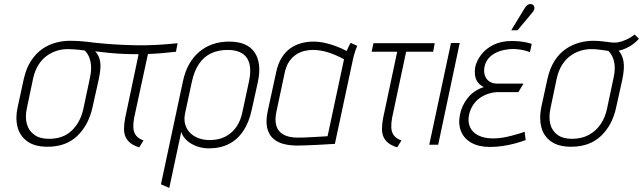

<svg xmlns="http://www.w3.org/2000/svg" viewBox="-20 -713 3168 946"><path d="M709 -447 641 -133Q636 -106 637 -84Q638 -62 650 -46Q662 -30 687 -21L666 13Q640 5 623.5 -7.5Q607 -20 599 -37.5Q591 -55 591 -78.5Q591 -102 597 -133L663 -446Q625 -446 588.5 -447.5Q552 -449 517 -452.5Q482 -456 449 -460Q468 -441 473.5 -409.5Q479 -378 466 -320L436 -185Q417 -98 361.5 -44Q306 10 214 10Q151 10 114.5 -16.5Q78 -43 66.5 -87Q55 -131 67 -185L97 -323Q109 -377 133 -413.5Q157 -450 188 -471.5Q219 -493 254 -502.5Q289 -512 322 -512Q349 -512 371 -510.5Q393 -509 410.5 -507Q428 -505 442 -503Q498 -497 548 -494Q598 -491 646.5 -490Q695 -489 746 -491.5Q797 -494 855 -500L847 -458Q812 -454 777 -451Q742 -448 709 -447ZM398 -464Q386 -466 371.5 -467.5Q357 -469 342.5 -470Q328 -471 312 -471Q287 -471 260.5 -463Q234 -455 210.5 -438Q187 -421 169.5 -393.5Q152 -366 143 -326L112 -178Q103 -135 112.5 -101.5Q122 -68 149.5 -48.5Q177 -29 221 -29Q292 -29 334.5 -70.5Q377 -112 391 -178L423 -329Q429 -356 429 -376Q429 -396 425.5 -411Q422 -426 417 -436.5Q412 -447 406.5 -453.5Q401 -460 398 -464Z M1220 -171 1251 -311Q1270 -403 1234 -455.5Q1198 -508 1109 -508Q1021 -508 961 -457Q901 -406 881 -311L773 195L814 213L873 -63Q878 -46 891 -31Q904 -16 922.5 -5Q941 6 963.5 12Q986 18 1009 18Q1065 18 1107.5 -3.5Q1150 -25 1178.5 -67.5Q1207 -110 1220 -171ZM1207 -313 1175 -164Q1166 -118 1144.5 -87.5Q1123 -57 1091.5 -40.5Q1060 -24 1019 -23Q989 -22 963 -30.5Q937 -39 918.5 -56.5Q900 -74 892.5 -100Q885 -126 893 -160L926 -313Q937 -363 960 -397.5Q983 -432 1018.5 -449.5Q1054 -467 1102 -467Q1146 -467 1173 -450Q1200 -433 1209 -399Q1218 -365 1207 -313Z M1740 -487 1708 -502Q1702 -493 1696 -479.5Q1690 -466 1688 -462Q1663 -475 1635 -485.5Q1607 -496 1579 -502Q1551 -508 1523 -508Q1494 -508 1465.5 -500.5Q1437 -493 1412 -476Q1387 -459 1368 -429Q1349 -399 1340 -354L1299 -165Q1289 -118 1296 -85Q1303 -52 1324 -32Q1345 -12 1378 -3.5Q1411 5 1452 4Q1468 4 1491 3Q1514 2 1538.5 1Q1563 0 1583.5 -1.5Q1604 -3 1617.5 -3.5Q1631 -4 1630 -4L1717 -411Q1723 -441 1730.5 -462Q1738 -483 1740 -487ZM1342 -163 1382 -351Q1389 -387 1404.5 -409.5Q1420 -432 1439.5 -444.5Q1459 -457 1480 -462Q1501 -467 1521 -467Q1540 -467 1558.5 -464Q1577 -461 1595 -455.5Q1613 -450 1633 -441.5Q1653 -433 1675 -421L1594 -42Q1594 -42 1581 -41Q1568 -40 1546.5 -39Q1525 -38 1499.5 -36.5Q1474 -35 1447 -35Q1403 -35 1376.5 -50Q1350 -65 1341.5 -93.5Q1333 -122 1342 -163Z M1912 -133 1981 -458H2114L2122 -500H1820L1811 -458H1937L1868 -133Q1862 -102 1862 -78.5Q1862 -55 1870 -37.5Q1878 -20 1894.5 -7.5Q1911 5 1937 13L1958 -21Q1932 -30 1920.5 -46Q1909 -62 1908 -84Q1907 -106 1912 -133Z M2095 0H2139L2245 -501H2202Z M2591 -456 2600 -497Q2574 -505 2550 -508Q2526 -511 2502 -511Q2449 -511 2411 -492Q2373 -473 2350.5 -443Q2328 -413 2321 -381Q2318 -362 2320.5 -342.5Q2323 -323 2334 -308Q2345 -293 2364 -284Q2316 -269 2285.5 -231.5Q2255 -194 2246 -147Q2237 -101 2252 -65Q2267 -29 2303.5 -9Q2340 11 2395 11Q2425 11 2456 6.5Q2487 2 2516.5 -6Q2546 -14 2570 -23L2565 -64Q2553 -59 2535.5 -54Q2518 -49 2497.5 -43.5Q2477 -38 2454.5 -34.5Q2432 -31 2410 -31Q2366 -31 2336.5 -46Q2307 -61 2295.5 -87.5Q2284 -114 2291 -147Q2297 -175 2311.5 -196.5Q2326 -218 2346 -231.5Q2366 -245 2389 -252Q2412 -259 2433 -259H2534L2559 -301H2430Q2406 -301 2390 -312.5Q2374 -324 2368.5 -343Q2363 -362 2367 -383Q2372 -408 2387 -425.5Q2402 -443 2425 -454Q2448 -465 2477 -469Q2493 -472 2511.5 -471.5Q2530 -471 2550.5 -467.5Q2571 -464 2591 -456ZM2602 -650Q2609 -658 2611.5 -665Q2614 -672 2612.5 -679Q2611 -686 2605 -690Q2598 -694 2590.5 -693Q2583 -692 2577 -687Q2571 -682 2566 -674L2499 -564H2530Z M3128 -522 3107 -543Q3087 -527 3064 -517Q3041 -507 3023 -504Q3009 -502 2991 -504Q2973 -506 2951 -509Q2929 -512 2902 -512Q2869 -512 2834 -502.5Q2799 -493 2767.5 -471.5Q2736 -450 2712.5 -413.5Q2689 -377 2677 -323L2647 -185Q2636 -131 2647 -87Q2658 -43 2694.5 -16.5Q2731 10 2794 10Q2886 10 2942 -44Q2998 -98 3016 -185L3046 -320Q3058 -378 3052 -411Q3046 -444 3028 -463Q3046 -467 3064 -475Q3082 -483 3098.5 -495Q3115 -507 3128 -522ZM3003 -329 2971 -178Q2962 -134 2939 -100.5Q2916 -67 2880.5 -48Q2845 -29 2798 -29Q2754 -29 2727 -48.5Q2700 -68 2691.5 -101.5Q2683 -135 2692 -178L2723 -326Q2732 -366 2749.5 -393.5Q2767 -421 2790.5 -438Q2814 -455 2840.5 -463Q2867 -471 2892 -471Q2908 -471 2922.5 -469.5Q2937 -468 2951.5 -466Q2966 -464 2978 -462Q2981 -458 2986.5 -451.5Q2992 -445 2997 -434.5Q3002 -424 3005.5 -410Q3009 -396 3009 -376Q3009 -356 3003 -329Z"/></svg>

Font: Advent Pro Light
Style: Italic
Weight: 300
Italic angle: -12°
Version: Version 3.000